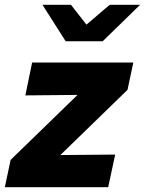

<svg xmlns="http://www.w3.org/2000/svg" viewBox="-40 -775 600 795"><path d="M-20 0 4 -113 281 -382 65 -380 93 -516H512L488 -403L210 -133L437 -135L408 0ZM232 -604 136 -755H254L318 -673L414 -755H540L385 -604Z"/></svg>

Font: Red Hat Text VF
Style: Italic
Weight: 300
Italic angle: -12°
Designer: Pentagram, MCKL
Foundry: Pentagram, MCKL
Version: Version 1.023